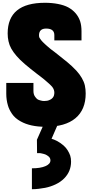

<svg xmlns="http://www.w3.org/2000/svg" viewBox="-20 -900 660 1378"><path d="M370 -610V-648Q370 -695 311 -695Q260 -695 260 -646Q260 -641 261 -635.5Q262 -630 268 -622Q274 -612 287 -598.5Q300 -585 320 -568Q330 -559 343.5 -548Q357 -537 374 -525Q429 -482 463 -454Q497 -426 528 -393Q551 -368 567 -340.5Q583 -313 589 -287Q595 -259 595 -229Q595 -113 521.5 -51.5Q448 10 307 10Q197 10 128 -29Q88 -51 66.5 -82.5Q45 -114 37 -143Q25 -183 25 -227V-305H220V-247Q220 -220 234 -203Q243 -191 250.5 -186.5Q258 -182 271 -179Q277 -177 283.5 -176Q290 -175 297 -175Q309 -175 319.5 -177Q330 -179 343 -186Q361 -196 367 -214Q370 -226 370 -234Q370 -244 367 -254Q364 -264 356 -275Q349 -284 331.5 -300Q314 -316 297 -330Q286 -339 273 -349Q260 -359 244 -371Q197 -407 159.5 -439Q122 -471 99 -498Q75 -526 61 -551Q47 -576 41 -604Q35 -631 35 -660Q35 -880 303 -880Q353 -880 396.5 -871.5Q440 -863 470 -847Q533 -812 555 -748Q565 -717 565 -675V-610ZM246 199 245 103 303 -28H404L350 96Q366 100 388.5 111.5Q411 123 436 144Q453 159 465 178Q477 197 484 217Q490 236 490 260Q490 331 440 381Q415 406 379.5 423Q344 440 304 448Q282 452 258 455Q234 458 209 458V308Q270 308 306 292.5Q342 277 342 251Q342 232 325 220Q314 212 305.5 208.5Q297 205 278 201Q271 199 262.5 199Q254 199 246 199Z"/></svg>

Font: Boldonse
Style: Regular
Weight: 400
Designer: Universitype Foundry
Foundry: Universitype Foundry
Version: Version 1.000; ttfautohint (v1.8.4.7-5d5b)